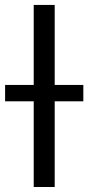

<svg xmlns="http://www.w3.org/2000/svg" viewBox="-58 -747 352 767"><path d="M76.7 -407.7V-727.3H160.5V-407.7H274.9V-342.3H160.5V0H76.7V-342.3H-37.6V-407.7Z"/></svg>

Font: Inter P
Style: Regular
Weight: 400
Designer: Rasmus Andersson
Foundry: rsms
Version: Version 3.018;git-588b23468